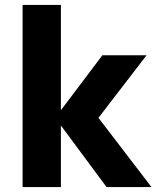

<svg xmlns="http://www.w3.org/2000/svg" viewBox="-20 -762 637 782"><path d="M72 -742H228V-313L397 -537H577L381 -282L597 0H414L228 -251V0H72Z"/></svg>

Font: Chess Sans
Style: Bold
Weight: 700
Designer: Wolf Bōese
Foundry: Wolf Bōese
Version: Version 7.223